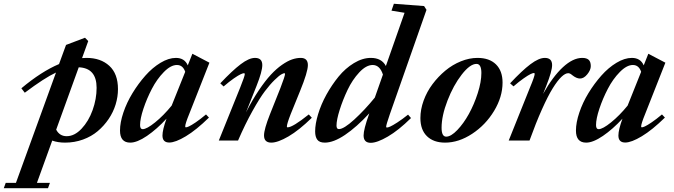

<svg xmlns="http://www.w3.org/2000/svg" viewBox="-147 -745 3572 1018"><path d="M198.2 11.2Q160.2 11.2 129.9 0.5L48.8 224.6H117.7L107.4 252.9H-127L-116.7 224.6H-62.5L149.9 -360.4Q88.9 -332 -15.6 -253.4L-33.7 -276.9Q72.3 -365.7 166 -405.3L203.1 -506.8L303.7 -544.9L320.8 -527.3L288.1 -437Q296.4 -438 312 -438Q386.7 -438 432.6 -396Q478.5 -354 478.5 -272.5Q478.5 -231.9 466.1 -191.2Q453.6 -150.4 429 -114Q404.3 -77.6 371.1 -49.6Q337.9 -21.5 293 -5.1Q248 11.2 198.2 11.2ZM365.2 -279.3Q365.2 -384.3 270.5 -388.2L150.9 -57.6Q168.9 -22.9 206.5 -22.9Q248 -22.9 285.4 -62.5Q322.8 -102.1 344 -161.1Q365.2 -220.2 365.2 -279.3Z M543.5 11.2Q489.3 11.2 489.3 -52.7Q489.3 -95.2 507.1 -148.2Q524.9 -201.2 555.7 -251.5Q586.4 -301.8 623.8 -344Q661.1 -386.2 704.1 -412.1Q747.1 -438 785.6 -438Q831.5 -438 848.6 -398.4L873 -460L963.4 -412.6L856 -140.1Q835 -88.9 835 -74.7Q835 -69.8 838.4 -69.8Q843.8 -69.8 855.2 -75Q866.7 -80.1 890.9 -96.4Q915 -112.8 945.3 -138.2L960.9 -121.6Q893.6 -55.7 838.4 -22.5Q783.2 10.7 750.5 10.7Q714.4 10.7 714.4 -26.4Q714.4 -56.6 735.8 -115.7Q684.6 -60.1 632.3 -24.4Q580.1 11.2 543.5 11.2ZM595.7 -82Q595.7 -60.1 609.4 -60.1Q630.9 -60.1 675.5 -96.2Q720.2 -132.3 763.2 -185.1L835 -364.3Q822.8 -400.4 791 -400.4Q758.3 -400.4 721.7 -363Q685.1 -325.7 658.2 -273.9Q631.3 -222.2 613.5 -168.7Q595.7 -115.2 595.7 -82Z M1013.2 0 1126.5 -280.8Q1150.9 -341.3 1150.9 -352.5Q1150.9 -356.9 1146.5 -356.9Q1141.1 -356.9 1128.9 -351.3Q1116.7 -345.7 1092.3 -328.9Q1067.9 -312 1038.6 -286.6L1021 -303.2Q1085 -371.1 1129.2 -404.5Q1173.3 -438 1205.1 -438Q1243.7 -438 1243.7 -399.9Q1243.7 -366.2 1213.4 -290L1157.2 -148.9Q1190.4 -214.4 1224.9 -265.6Q1259.3 -316.9 1289.1 -348.9Q1318.8 -380.9 1348.4 -401.4Q1377.9 -421.9 1401.6 -429.9Q1425.3 -438 1447.3 -438Q1485.4 -438 1485.4 -399.9Q1485.4 -363.8 1444.3 -263.2L1394.5 -140.6Q1374 -88.4 1374 -73.7Q1374 -69.8 1377.9 -69.8Q1404.8 -69.8 1490.2 -138.2L1506.3 -120.6Q1439 -54.7 1382.6 -21.7Q1326.2 11.2 1291.5 11.2Q1252.9 11.2 1252.9 -26.9Q1252.9 -59.6 1284.2 -138.7L1339.8 -278.3Q1364.3 -341.8 1364.3 -353Q1364.3 -356.9 1360.4 -356.9Q1356 -356.9 1344.2 -350.3Q1332.5 -343.8 1308.6 -320.6Q1284.7 -297.4 1257.3 -261.2Q1230 -225.1 1191.7 -156.5Q1153.3 -87.9 1115.2 0Z M1575.2 11.2Q1546.9 11.2 1535.4 -4.2Q1523.9 -19.5 1523.9 -48.3Q1523.9 -87.9 1539.6 -139.6Q1555.2 -191.4 1583.7 -243.2Q1612.3 -294.9 1648.2 -338.9Q1684.1 -382.8 1729.5 -410.4Q1774.9 -438 1819.3 -438Q1876.5 -438 1898.9 -395L1998 -677.2L1928.7 -688.5L1941.4 -725.1L2101.6 -712.9L2114.3 -692.9L1919.9 -139.2Q1900.4 -83 1900.4 -72.8Q1900.4 -68.8 1904.3 -68.8Q1910.2 -68.8 1922.4 -74.2Q1934.6 -79.6 1960 -95.9Q1985.4 -112.3 2016.6 -137.2L2032.2 -119.1Q1965.8 -53.7 1909.2 -20.8Q1852.5 12.2 1818.8 12.2Q1780.8 12.2 1780.8 -26.9Q1780.8 -58.6 1809.1 -138.2L1811 -144Q1743.2 -70.8 1682.4 -29.8Q1621.6 11.2 1575.2 11.2ZM1637.2 -79.1Q1637.2 -60.5 1649.9 -60.5Q1675.8 -60.5 1731 -110.8Q1786.1 -161.1 1840.3 -227.5L1883.3 -349.6Q1866.7 -400.4 1829.1 -400.4Q1794.4 -400.4 1757.8 -361.1Q1721.2 -321.8 1695.8 -268.3Q1670.4 -214.8 1653.8 -161.9Q1637.2 -108.9 1637.2 -79.1Z M2212.9 11.2Q2151.9 11.2 2116.9 -22.7Q2082 -56.6 2082 -119.1Q2082 -164.6 2099.1 -211.7Q2116.2 -258.8 2146.2 -298.8Q2176.3 -338.9 2214.1 -370.4Q2252 -401.9 2296.6 -419.9Q2341.3 -438 2384.8 -438Q2447.8 -438 2482.7 -403.6Q2517.6 -369.1 2517.6 -307.1Q2517.6 -231.4 2472.7 -157Q2427.7 -82.5 2356.4 -35.6Q2285.2 11.2 2212.9 11.2ZM2218.8 -20.5Q2244.1 -20.5 2277.6 -55.4Q2311 -90.3 2338.9 -140.6Q2366.7 -190.9 2386 -251Q2405.3 -311 2405.3 -357.9Q2405.3 -406.2 2379.4 -406.2Q2345.2 -406.2 2301 -349.4Q2256.8 -292.5 2225.6 -211.7Q2194.3 -130.9 2194.3 -67.4Q2194.3 -20.5 2218.8 -20.5Z M2550.3 0 2663.1 -281.2Q2688 -340.3 2688 -353.5Q2688 -357.9 2683.6 -357.9Q2678.2 -357.9 2665.8 -352.1Q2653.3 -346.2 2629.2 -329.3Q2605 -312.5 2575.7 -287.1L2557.6 -303.2Q2621.1 -371.1 2665.5 -404.5Q2710 -438 2741.7 -438Q2780.3 -438 2780.3 -399.9Q2780.3 -368.2 2749.5 -290L2732.4 -247.1Q2784.2 -339.4 2837.6 -388.7Q2891.1 -438 2939.9 -438Q2963.4 -438 2974.4 -427.7Q2985.4 -417.5 2985.4 -394.5Q2985.4 -374 2967 -351.3Q2948.7 -328.6 2928.2 -328.6Q2909.2 -328.6 2886.2 -347.2Q2875.5 -356.9 2865.7 -356.9Q2850.1 -356.9 2829.6 -337.4Q2809.1 -317.9 2783.7 -277.1Q2758.3 -236.3 2726.6 -165.5Q2694.8 -94.7 2660.6 0Z M2960.9 11.2Q2906.7 11.2 2906.7 -52.7Q2906.7 -95.2 2924.6 -148.2Q2942.4 -201.2 2973.1 -251.5Q3003.9 -301.8 3041.3 -344Q3078.6 -386.2 3121.6 -412.1Q3164.6 -438 3203.1 -438Q3249 -438 3266.1 -398.4L3290.5 -460L3380.9 -412.6L3273.4 -140.1Q3252.4 -88.9 3252.4 -74.7Q3252.4 -69.8 3255.9 -69.8Q3261.2 -69.8 3272.7 -75Q3284.2 -80.1 3308.3 -96.4Q3332.5 -112.8 3362.8 -138.2L3378.4 -121.6Q3311 -55.7 3255.9 -22.5Q3200.7 10.7 3168 10.7Q3131.8 10.7 3131.8 -26.4Q3131.8 -56.6 3153.3 -115.7Q3102.1 -60.1 3049.8 -24.4Q2997.6 11.2 2960.9 11.2ZM3013.2 -82Q3013.2 -60.1 3026.9 -60.1Q3048.3 -60.1 3093 -96.2Q3137.7 -132.3 3180.7 -185.1L3252.4 -364.3Q3240.2 -400.4 3208.5 -400.4Q3175.8 -400.4 3139.2 -363Q3102.5 -325.7 3075.7 -273.9Q3048.8 -222.2 3031 -168.7Q3013.2 -115.2 3013.2 -82Z"/></svg>

Font: Elstob 14pt
Style: Bold Italic
Weight: 700
Italic angle: -20°
Designer: Peter S. Baker
Version: Version 1.015